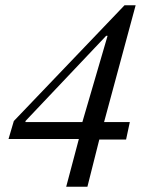

<svg xmlns="http://www.w3.org/2000/svg" viewBox="-20 -705 540 725"><path d="M470.2 -244.1 456.1 -178.2H355L310.1 0H230L277.8 -180.2H12.2L32.2 -248L450.2 -685.1H492.2L373 -244.1ZM291 -244.1 386.2 -569.8H380.9L76.2 -248V-244.1Z"/></svg>

Font: Accordance
Style: Italic
Weight: 400
Italic angle: -11°
Version: Version 1.2 (build January 31, 2020) Miklal Software Solutio